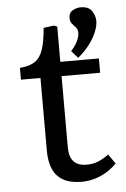

<svg xmlns="http://www.w3.org/2000/svg" viewBox="-54 -790 553 843"><g transform="rotate(-5 222.5 -368.0)"><path d="M273 14Q222 14 190.5 -4Q159 -22 145 -55.5Q131 -89 131 -135V-456H45V-508Q87 -511 111 -527Q135 -543 147 -578Q159 -613 164 -674L210 -680L224 -674V-519H394V-456H224V-142Q224 -100 243 -79.5Q262 -59 300 -59Q329 -59 351.5 -68.5Q374 -78 398 -95L427 -53Q393 -19 353 -2.5Q313 14 273 14ZM303.5 -529.7 275.4 -561.5Q295.1 -583.1 304.4 -603.2Q313.8 -623.3 313.8 -638.3Q313.8 -648.6 310.5 -655.6Q307.2 -662.6 296.9 -672.9Q287.6 -682.3 284.3 -689.3Q281 -696.3 281 -705.7Q281 -730 298.3 -739.8Q315.6 -749.7 332.5 -749.7Q369 -749.7 383 -728.1Q397.1 -706.6 397.1 -684.1Q397.1 -661.7 385.4 -634.1Q373.7 -606.5 352.6 -579.3Q331.6 -552.2 303.5 -529.7Z"/></g></svg>

Font: Literata Variable Black
Style: Regular
Weight: 900
Designer: Latin by Veronika Burian and Jose Scaglione. Greek by Irene Vlachou. Cyrillic by Vera Evstafieva.
Foundry: TypeTogether
Version: Version 3.021